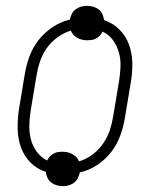

<svg xmlns="http://www.w3.org/2000/svg" viewBox="-20 -589 540 658"><path d="M196 49Q185 49 174.5 46Q164 43 155.5 36.5Q147 30 142.5 20Q138 10 137 0Q106 -10 84 -32.5Q62 -55 51.5 -85Q41 -115 40.5 -148.5Q40 -182 45 -215L65 -335Q70 -366 81 -396Q92 -426 112.5 -452Q133 -478 161 -496.5Q189 -515 220 -522V-524Q222 -534 227 -543Q232 -552 240.5 -558Q249 -564 259 -566.5Q269 -569 278 -569Q289 -569 299.5 -566Q310 -563 318.5 -556.5Q327 -550 331 -540Q335 -530 337 -520Q367 -510 389.5 -487.5Q412 -465 422.5 -435Q433 -405 433.5 -371.5Q434 -338 428 -305L408 -185Q403 -154 392 -124Q381 -94 361 -68Q341 -42 313 -23.5Q285 -5 253 2V4Q251 14 246 23Q241 32 232.5 38Q224 44 214.5 46.5Q205 49 196 49ZM251 -36Q275 -43 296.5 -59Q318 -75 333 -96.5Q348 -118 356 -142Q364 -166 368 -191L388 -311Q392 -336 393 -361Q394 -386 387.5 -409Q381 -432 367 -451.5Q353 -471 331 -481Q328 -473 322 -467Q316 -461 309 -457Q302 -453 294 -452Q286 -451 278 -451Q260 -451 244.5 -459.5Q229 -468 223 -484Q199 -477 177 -461Q155 -445 140 -423.5Q125 -402 117 -378Q109 -354 105 -329L85 -209Q81 -184 80.5 -159Q80 -134 86 -111Q92 -88 106.5 -68.5Q121 -49 142 -39Q145 -47 151 -53Q157 -59 164.5 -63Q172 -67 179.5 -68Q187 -69 195 -69Q213 -69 228.5 -60.5Q244 -52 251 -36Z"/></svg>

Font: Iosevka Curly Slab Extralight
Style: Italic
Weight: 200
Italic angle: -9°
Monospace: yes
Designer: Belleve Invis
Foundry: Belleve Invis
Version: Version 22.1.2; ttfautohint (v1.8.4)